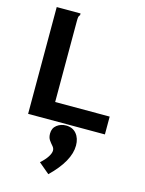

<svg xmlns="http://www.w3.org/2000/svg" viewBox="-134 -703 819 1082"><g transform="rotate(15 275.0 -162.0)"><path d="M59 -623H198V-613Q192 -607 190.5 -600Q189 -593 189 -576V-104H507V0H59ZM257 299 194 246Q221 222 234.5 200.5Q248 179 248 164Q248 150 237.5 138.5Q227 127 217 112.5Q207 98 207 75Q207 43 230 25.5Q253 8 283 8Q322 8 344 34.5Q366 61 366 103Q366 193 257 299Z"/></g></svg>

Font: Inconsolata SemiExpanded ExtraBold
Style: Regular
Weight: 800
Width: 6
Monospace: yes
Designer: Raph Levien, Cyreal, Brenton Simpson
Foundry: Raph Levien, Cyreal, Google
Version: Version 3.001; ttfautohint (v1.8.2.53-6de2)